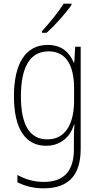

<svg xmlns="http://www.w3.org/2000/svg" viewBox="-20 -785 540 1047"><path d="M209 -615V-606H234C279 -646 338 -712 370 -758V-765H327C298 -718 253 -664 209 -615ZM218 242C360 242 420 164 420 27V-530H390L385 -444H382C359 -498 318 -540 240 -540C116 -540 56 -433 56 -260C56 -81 120 10 231 10C309 10 363 -37 383 -105H386C383 -71 383 -44 383 -13V28C383 143 333 207 219 207C164 207 116 192 75 169V209C115 229 161 242 218 242ZM238 -25C142 -25 94 -104 94 -260C94 -411 139 -505 245 -505C346 -505 384 -420 384 -303V-236C384 -129 349 -25 238 -25Z"/></svg>

Font: Noto Sans Mono ExtraCondensed ExtraLight
Style: Regular
Weight: 200
Width: 2
Designer: Monotype Design Team
Foundry: Monotype Imaging Inc.
Version: Version 2.014